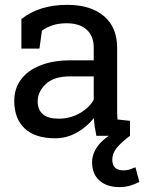

<svg xmlns="http://www.w3.org/2000/svg" viewBox="-20 -558 593 789"><path d="M207 10.3Q124.5 10.3 81.5 -30Q38.6 -70.3 38.6 -143.6Q38.6 -193.8 66.2 -231.2Q93.8 -268.6 146 -289.3Q198.2 -310.1 271 -310.1H365.2V-361.8Q365.2 -409.7 336.2 -436Q307.1 -462.4 254.4 -462.4Q221.2 -462.4 196.8 -454.3Q172.4 -446.3 152.3 -432.1L142.1 -358.4H67.9V-479.5Q103.5 -508.3 150.9 -523.2Q198.2 -538.1 255.9 -538.1Q352.1 -538.1 406.7 -492.2Q461.4 -446.3 461.4 -360.8V-106.4Q461.4 -96.2 461.7 -86.4Q461.9 -76.7 462.9 -66.9L514.2 -61.5V0H376Q371.6 -21.5 369.1 -38.6Q366.7 -55.7 365.7 -72.8Q337.9 -37.1 296.1 -13.4Q254.4 10.3 207 10.3ZM221.2 -70.3Q269 -70.3 308.6 -93.3Q348.1 -116.2 365.2 -148.4V-244.1H267.6Q201.2 -244.1 168 -212.4Q134.8 -180.7 134.8 -141.6Q134.8 -106.9 156.2 -88.6Q177.7 -70.3 221.2 -70.3ZM470.7 210.9Q419.4 210.9 388.9 184.1Q358.4 157.2 358.4 108.9Q358.4 69.8 387.5 34.9Q416.5 0 479.5 -27.8L514.2 0Q480 25.4 460.7 48.6Q441.4 71.8 441.4 98.1Q441.4 118.7 452.4 130.4Q463.4 142.1 488.3 142.1Q501.5 142.1 512.7 138.4Q523.9 134.8 536.6 129.4L552.7 189.5Q535.2 198.7 514.9 204.8Q494.6 210.9 470.7 210.9Z"/></svg>

Font: Roboto Slab LO
Style: Regular
Weight: 400
Designer: Google
Version: Version 2.000